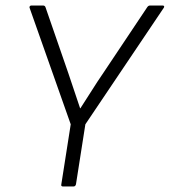

<svg xmlns="http://www.w3.org/2000/svg" viewBox="-20 -675 614 695"><path d="M208 0Q200 0 202 -8L236 -225L87 -647Q86 -650 88 -652.5Q90 -655 93 -655H136Q143 -655 145 -648L227 -411Q238 -379 248.5 -347Q259 -315 270 -283H271Q292 -315 312 -347Q332 -379 354 -411L513 -649Q517 -655 523 -655H569Q573 -655 574 -652.5Q575 -650 573 -647L289 -225L255 -8Q253 0 246 0Z"/></svg>

Font: Sofia Sans Light
Style: Italic
Weight: 300
Italic angle: -9°
Version: Version 4.100-B